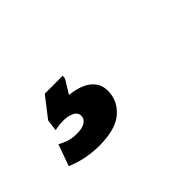

<svg xmlns="http://www.w3.org/2000/svg" viewBox="-34 -193 569 569"><g transform="rotate(-45 250.0 91.0)"><path d="M151.9 203.1Q127.4 203.1 100.6 198.2Q73.7 193.4 45.9 181.6L70.3 113.8Q81.1 120.6 96.4 125.7Q111.8 130.9 130.9 130.9Q153.8 130.9 165.3 123.5Q176.8 116.2 177.7 105Q179.7 86.4 156.5 78.6Q133.3 70.8 93.8 78.6L98.6 42.5L147.5 -20.5H222.7L221.7 -9.8L185.1 49.8L171.9 31.2Q232.9 33.2 261.2 54.9Q289.6 76.7 285.6 114.7Q282.2 152.3 250.5 177.7Q218.8 203.1 151.9 203.1Z"/></g></svg>

Font: Schibsted Grotesk
Style: Bold Italic
Weight: 700
Italic angle: -12°
Designer: Bakken & Baeck AS, Henrik Kongsvoll
Foundry: Schibsted ASA
Version: Version 1.100;gftools[0.9.25]